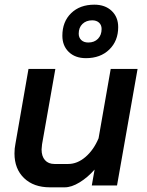

<svg xmlns="http://www.w3.org/2000/svg" viewBox="-20 -794 629 822"><path d="M42 -137Q42 -159 46 -178L102 -499H217L160 -176Q158 -160 158 -154Q158 -125 172.5 -108.5Q187 -92 213 -92H272Q311 -92 346 -122Q381 -152 402 -202L454 -499H569L481 0H373L385 -68Q355 -34 320.5 -13Q286 8 257 8H194Q124 8 83 -31.5Q42 -71 42 -137ZM247 -641Q247 -701 284.5 -737.5Q322 -774 384 -774Q430 -774 458 -747.5Q486 -721 486 -678Q486 -619 448 -582Q410 -545 348 -545Q302 -545 274.5 -571.5Q247 -598 247 -641ZM415 -670Q415 -687 404 -697Q393 -707 375 -707Q349 -707 333 -691.5Q317 -676 317 -650Q317 -633 328 -622.5Q339 -612 358 -612Q384 -612 399.5 -628Q415 -644 415 -670Z"/></svg>

Font: Bai Jamjuree SemiBold
Style: Italic
Weight: 600
Italic angle: -10°
Version: Version 1.000; ttfautohint (v1.6)